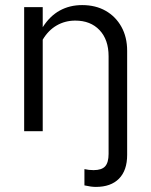

<svg xmlns="http://www.w3.org/2000/svg" viewBox="-20 -516 592 755"><path d="M357 219Q347 219 336.5 217.5Q326 216 312 213V149Q321 151 329.5 152Q338 153 348 153Q380 153 393.5 138Q407 123 407 89V-295Q407 -360 371.5 -397.5Q336 -435 276 -435Q236 -435 203 -416Q170 -397 148 -360V0H75V-488H148V-409Q176 -453 215 -474.5Q254 -496 303 -496Q356 -496 395.5 -473.5Q435 -451 457.5 -410.5Q480 -370 480 -316V93Q480 154 448 186.5Q416 219 357 219Z"/></svg>

Font: Red Hat Text VF
Style: Regular
Weight: 300
Designer: Pentagram, MCKL
Foundry: Pentagram, MCKL
Version: Version 1.023